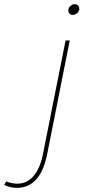

<svg xmlns="http://www.w3.org/2000/svg" viewBox="-160 -712 410 925"><path d="M222 -670Q222 -658 212 -649Q202 -640 190 -640Q181 -640 175 -646.5Q169 -653 169 -662Q169 -674 179 -683Q189 -692 201 -692Q210 -692 216 -685.5Q222 -679 222 -670ZM-80 173Q-32 174 0.5 137.5Q33 101 47 30L156 -517H176L67 32Q51 112 14.5 152.5Q-22 193 -78 193Q-110 193 -140 179L-130 162Q-109 171 -80 173Z"/></svg>

Font: TypoPRO Montserrat
Style: Italic
Weight: 250
Italic angle: -11.3°
Designer: Julieta Ulanovsky
Foundry: Julieta Ulanovsky
Version: Version 6.001